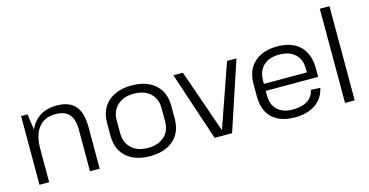

<svg xmlns="http://www.w3.org/2000/svg" viewBox="-76 -1095 2804 1458"><g transform="rotate(-15 1326.0 -366.0)"><path d="M484 -325Q484 -409 449.5 -448Q415 -487 341 -487Q255 -487 209 -428.5Q163 -370 163 -260L127 -192V-258Q127 -398 189.5 -473Q252 -548 368 -548Q466 -548 513 -494Q560 -440 560 -328V0H484ZM87 -540H137L163 -361V0H87Z M956 8Q878 8 821 -19.5Q764 -47 734 -97.5Q704 -148 704 -219V-321Q704 -392 734.5 -442.5Q765 -493 822 -520.5Q879 -548 956 -548Q1035 -548 1092 -520.5Q1149 -493 1179 -442.5Q1209 -392 1209 -321V-219Q1209 -148 1179 -97.5Q1149 -47 1092 -19.5Q1035 8 956 8ZM956 -57Q1038 -57 1085.5 -100.5Q1133 -144 1133 -219V-321Q1133 -396 1085.5 -439.5Q1038 -483 956 -483Q876 -483 828 -439Q780 -395 780 -321V-219Q780 -145 828 -101Q876 -57 956 -57Z M1284 -540H1359L1531 -46H1534L1706 -540H1780L1601 0H1464Z M2094 8Q2018 8 1964.5 -18.5Q1911 -45 1883 -95.5Q1855 -146 1855 -218V-322Q1855 -393 1884.5 -443Q1914 -493 1969 -520.5Q2024 -548 2101 -548Q2218 -548 2280.5 -485.5Q2343 -423 2343 -310V-244H1916V-299H2282L2269 -277V-327Q2269 -401 2224.5 -442.5Q2180 -484 2102 -484Q2020 -484 1975.5 -441.5Q1931 -399 1931 -322V-211Q1931 -135 1974 -94.5Q2017 -54 2096 -54Q2167 -54 2210.5 -82.5Q2254 -111 2264 -163L2337 -159Q2320 -79 2256.5 -35.5Q2193 8 2094 8Z M2565 -740V0H2489V-740Z"/></g></svg>

Font: Pathway Extreme 8pt Thin Light
Style: Regular
Weight: 300
Version: Version 1.001;gftools[0.9.26]